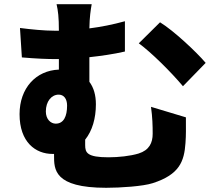

<svg xmlns="http://www.w3.org/2000/svg" viewBox="-20 -835 1040 913"><path d="M958 -536C914 -588 805 -690 741 -729L640 -629C698 -587 793 -493 850 -425ZM198 -305C198 -353 225 -385 259 -385C283 -385 299 -366 299 -333C299 -282 283 -247 245 -247C221 -247 198 -268 198 -305ZM698 -327C705 -277 706 -238 706 -199C706 -156 690 -121 639 -105C600 -93 543 -87 496 -87C394 -87 385 -109 385 -145V-171C419 -213 436 -273 436 -339C436 -382 426 -418 405 -446V-563C459 -569 518 -577 574 -590V-734C516 -718 460 -707 405 -700C406 -755 411 -786 416 -815H249C256 -784 260 -754 260 -689H237C192 -689 128 -695 75 -702L84 -562C153 -556 206 -554 248 -554H260V-504C151 -500 73 -416 73 -292C73 -159 149 -103 230 -103H237V-96C237 -30 236 58 485 58C553 58 660 51 706 36C834 -5 856 -68 862 -155C865 -197 864 -219 864 -277Z"/></svg>

Font: Noto Sans CJK JP Black
Style: Regular
Weight: 900
Designer: Ryoko NISHIZUKA (kana & ideographs); Paul D. Hunt (Latin, Greek & Cyrillic); Wenlong ZHANG (bopomofo); Sandoll Communica
Foundry: Adobe Systems Incorporated
Version: Version 1.004;PS 1.004;hotconv 1.0.82;makeotf.lib2.5.63406